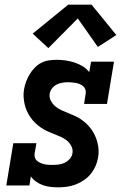

<svg xmlns="http://www.w3.org/2000/svg" viewBox="-20 -794 540 822"><path d="M229 8Q212 8 195 6Q178 4 163 -1.5Q148 -7 134.5 -16.5Q121 -26 112 -39L106 0H7L37 -181H136L128 -136Q127 -127 129.5 -119Q132 -111 138.5 -105.5Q145 -100 153 -96.5Q161 -93 169.5 -91Q178 -89 187 -88.5Q196 -88 204 -88Q217 -88 230.5 -89.5Q244 -91 256.5 -97Q269 -103 278.5 -113.5Q288 -124 290 -137Q293 -154 285.5 -168.5Q278 -183 266 -192.5Q254 -202 239.5 -208.5Q225 -215 210.5 -220.5Q196 -226 182 -232.5Q168 -239 155 -248Q142 -257 131 -267.5Q120 -278 111 -291Q102 -304 95.5 -318Q89 -332 85.5 -347.5Q82 -363 81 -379.5Q80 -396 83 -412Q86 -429 92 -445Q98 -461 107 -476Q116 -491 128.5 -504Q141 -517 156.5 -525Q172 -533 189 -535.5Q206 -538 223 -538Q242 -538 262 -535Q282 -532 300 -526Q318 -520 334.5 -510Q351 -500 362 -485L370 -530H468L438 -349H340L347 -394Q348 -403 345.5 -411Q343 -419 336.5 -424.5Q330 -430 322.5 -433.5Q315 -437 306.5 -438.5Q298 -440 289 -441Q280 -442 271 -442Q259 -442 247 -440Q235 -438 223.5 -432.5Q212 -427 203.5 -416.5Q195 -406 193 -394Q190 -377 197.5 -363Q205 -349 216.5 -339Q228 -329 242.5 -322.5Q257 -316 271.5 -310Q286 -304 300 -298Q314 -292 327 -283Q340 -274 351 -263.5Q362 -253 371 -240.5Q380 -228 386.5 -214Q393 -200 397 -184.5Q401 -169 402 -153Q403 -137 400 -120Q397 -101 389 -83Q381 -65 368.5 -49.5Q356 -34 339 -22.5Q322 -11 303.5 -4Q285 3 266 5.5Q247 8 229 8ZM187 -588 120 -650 272 -774H372L478 -644L399 -593L313 -715Z"/></svg>

Font: Iosevka Slab Oblique
Style: Bold
Weight: 700
Italic angle: -9°
Monospace: yes
Designer: Belleve Invis
Foundry: Belleve Invis
Version: Version 11.1.1; ttfautohint (v1.8.3)